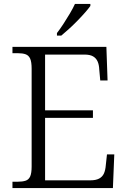

<svg xmlns="http://www.w3.org/2000/svg" viewBox="-20 -951 646 971"><path d="M43 0V-32H70Q93 -32 109 -37Q125 -42 132.5 -58.5Q140 -75 140 -109V-603Q140 -638 132.5 -654.5Q125 -671 109.5 -676.5Q94 -682 70 -682H43V-714H518L524 -544H487L482 -599Q481 -624 473.5 -640.5Q466 -657 450.5 -666Q435 -675 407 -675H208V-393H450V-355H208V-39H436Q465 -39 481.5 -48Q498 -57 505.5 -73.5Q513 -90 515 -115L521 -170H558L551 0ZM268 -784Q283 -803 300 -829Q317 -855 333 -882Q349 -909 359 -931H437V-921Q428 -908 410.5 -888Q393 -868 371.5 -846Q350 -824 328.5 -804.5Q307 -785 290 -771H268Z"/></svg>

Font: Noto Serif Hebrew Light
Style: Regular
Weight: 300
Version: Version 2.003